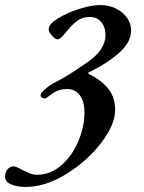

<svg xmlns="http://www.w3.org/2000/svg" viewBox="-127 -447 566 757"><path d="M-107 250Q-107 231 -97 220Q-87 209 -73 209Q-64 209 -43 221Q-21 232 -8.5 237Q4 242 20 242Q72 242 115 204.5Q158 167 182 109.5Q206 52 206 -4Q206 -46 188 -71Q170 -96 138 -96Q104 -96 79.5 -78Q55 -60 53 -59Q29 -59 34 -76Q35 -82 52 -96.5Q69 -111 80 -117Q131 -142 183 -178Q189 -182 221.5 -204.5Q254 -227 271.5 -253.5Q289 -280 289 -309Q289 -339 272.5 -359.5Q256 -380 226 -380Q200 -380 181.5 -367.5Q163 -355 144 -333Q137 -325 128 -314Q119 -303 112.5 -297.5Q106 -292 98 -292Q91 -292 78 -306.5Q65 -321 65 -332Q65 -352 100.5 -374Q136 -396 184.5 -411.5Q233 -427 267 -427Q304 -427 332 -412.5Q360 -398 375 -375Q390 -352 390 -327Q390 -281 343 -239Q296 -197 226 -163Q221 -161 220.5 -159Q220 -157 224 -155Q277 -128 302 -94.5Q327 -61 327 -13Q327 44 272 116Q217 188 134.5 239Q52 290 -25 290Q-62 290 -84.5 279.5Q-107 269 -107 250Z"/></svg>

Font: EB Garamond SemiBold
Style: Italic
Weight: 600
Italic angle: -17.2°
Designer: Georg Duffner and Octavio Pardo
Foundry: Georg Duffner
Version: Version 1.000